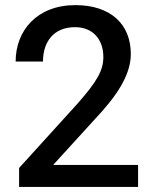

<svg xmlns="http://www.w3.org/2000/svg" viewBox="-20 -741 605 761"><path d="M527.3 -87.4H190.9L356.4 -269C437 -354.5 498.5 -439.9 498.5 -526.9C498.5 -645.5 418 -720.7 278.8 -720.7C127 -720.7 42 -620.1 42 -497.1H150.4C150.4 -577.1 194.3 -633.3 277.3 -633.3C349.6 -633.3 389.6 -583 389.6 -515.1C389.6 -462.9 366.2 -419.9 287.1 -330.1L55.7 -75.2V0H527.3Z"/></svg>

Font: Bert Sans Medium
Style: Regular
Weight: 500
Designer: Christian Robertson (Google), Cristiano Sobral
Foundry: Google, Cristiano Sobral
Version: Version 3.101